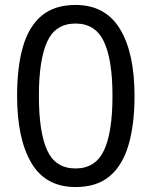

<svg xmlns="http://www.w3.org/2000/svg" viewBox="-20 -745 612 775"><path d="M523 -358Q523 -243 499 -160.5Q475 -78 423 -34Q371 10 285 10Q164 10 106.5 -87.5Q49 -185 49 -358Q49 -474 72.5 -556Q96 -638 148 -681.5Q200 -725 285 -725Q405 -725 464 -628.5Q523 -532 523 -358ZM137 -358Q137 -211 170.5 -138Q204 -65 285 -65Q365 -65 399.5 -137.5Q434 -210 434 -358Q434 -504 399.5 -577Q365 -650 285 -650Q204 -650 170.5 -577Q137 -504 137 -358Z"/></svg>

Font: Noto Sans Hatran
Style: Regular
Weight: 400
Designer: Monotype Design Team
Foundry: Monotype Imaging Inc.
Version: Version 2.001; ttfautohint (v1.8.4.7-5d5b)